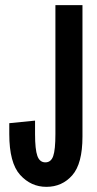

<svg xmlns="http://www.w3.org/2000/svg" viewBox="-20 -720 376 745"><path d="M16 -200V-242L116 -252V-200Q116 -140 125 -115Q134 -90 156 -90Q178 -90 186.5 -114.5Q195 -139 195 -200V-700H300V-190Q300 -85 260.5 -40Q221 5 160 5Q100 5 58 -41.5Q16 -88 16 -200Z"/></svg>

Font: Piscolabis
Style: Regular
Weight: 400
Designer: Ariel Martín Pérez
Foundry: Tunera Type Foundry
Version: Version 1.000